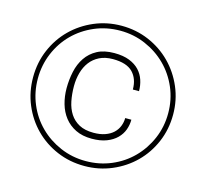

<svg xmlns="http://www.w3.org/2000/svg" viewBox="-112 -916 1131 1053"><g transform="rotate(15 453.5 -390.0)"><path d="M453 8Q369 8 296.5 -23Q224 -54 170.5 -108Q117 -162 86.5 -234.5Q56 -307 56 -390Q56 -474 87 -546.5Q118 -619 172 -672.5Q226 -726 298.5 -757Q371 -788 453 -788Q536 -788 608.5 -757Q681 -726 735 -671.5Q789 -617 820 -544.5Q851 -472 851 -390Q851 -306 820 -233.5Q789 -161 735 -107.5Q681 -54 608 -23Q535 8 453 8ZM453 -20Q530 -20 597.5 -48.5Q665 -77 715 -127.5Q765 -178 794 -245.5Q823 -313 823 -390Q823 -467 794 -534.5Q765 -602 714.5 -652Q664 -702 596.5 -731Q529 -760 453 -760Q375 -760 307.5 -731Q240 -702 190 -652Q140 -602 111.5 -534Q83 -466 83 -390Q83 -313 111.5 -245.5Q140 -178 190.5 -128Q241 -78 308.5 -49Q376 -20 453 -20ZM453 -147Q400 -147 361.5 -166Q323 -185 298 -217Q273 -249 261 -291Q249 -333 249 -379Q249 -428 259 -474Q269 -520 293 -555.5Q317 -591 356 -612Q395 -633 453 -633Q504 -633 539 -619Q574 -605 595.5 -582Q617 -559 627 -529Q637 -499 637 -466H602Q602 -527 567 -563Q532 -599 454 -599Q410 -599 378 -583Q346 -567 325.5 -540Q305 -513 295 -477Q285 -441 285 -401Q285 -356 293 -316Q301 -276 320.5 -246Q340 -216 372.5 -198.5Q405 -181 454 -181Q492 -181 520 -191Q548 -201 566 -218Q584 -235 593 -257.5Q602 -280 602 -304H637Q637 -275 627 -247Q617 -219 594.5 -196.5Q572 -174 537 -160.5Q502 -147 453 -147Z"/></g></svg>

Font: Tanohe Sans ExtraLight
Style: Regular
Weight: 250
Designer: Village Type and Design LLC & Cristiano Sobral
Foundry: Cooper Hewitt Smithsonian Design Museum
Version: Version 1.00;May 30, 2020;FontCreator 12.0.0.2522 64-bit; tt